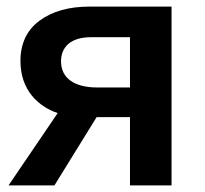

<svg xmlns="http://www.w3.org/2000/svg" viewBox="-20 -562 620 582"><path d="M272.9 -207H374V0H500V-542H251C189 -542 138.7 -527.8 100.1 -499.5C61.5 -471.2 42 -430.2 42 -377C42 -287.6 97.2 -238.8 154.8 -219.2L5.9 0H145ZM165 -376C165 -417.5 191.9 -449.2 255.9 -449.2H374V-296.9H273.9C207.5 -296.9 165 -323.7 165 -376Z"/></svg>

Font: Noto Reveo Sans
Style: Regular
Weight: 600
Designer: Monotype Design Team
Foundry: Monotype Imaging Inc.
Version: Version 2.007